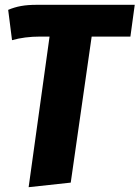

<svg xmlns="http://www.w3.org/2000/svg" viewBox="-20 -553 580 798"><path d="M522 -401H361L274 206L99 225L186 -401H148Q82 -401 30 -386L14 -512Q40 -523 67.5 -528Q95 -533 133 -533H540Z"/></svg>

Font: Trujillo ExtraBold
Style: Italic
Weight: 800
Italic angle: -8°
Designer: Fira Sans original fonts by bBox Type GmbH, Carrois Corporate GbR, & Edenspiekermann AG / Changes by Cristiano Sobral
Foundry: Fira Sans original fonts by bBox Type GmbH, Carrois Corporate GbR, & Edenspiekermann AG / Changes by Cristiano Sobral
Version: Version 4.301;July 28, 2020;FontCreator 13.0.0.2655 64-bit